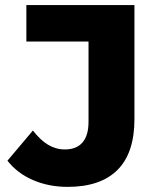

<svg xmlns="http://www.w3.org/2000/svg" viewBox="-20 -720 617 753"><path d="M9.2 -89.8 109.1 -208.2Q137.6 -171 168.3 -152.4Q199.1 -133.9 234.3 -133.9Q279.8 -133.9 303.5 -161.2Q327.2 -188.6 327.2 -242.2V-557.1H83.4V-700H507.3V-252.7Q507.3 -119.9 440.7 -53.5Q374.1 12.9 245.4 12.9Q171.4 12.9 109.8 -13.6Q48.2 -40.1 9.2 -89.8Z"/></svg>

Font: iiserrat Thin
Style: Regular
Weight: 100
Designer: Akira Ohta
Foundry: Akira Ohta
Version: Version 1.200;Glyphs 3.3.1 (3343)